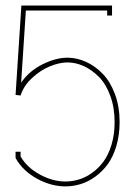

<svg xmlns="http://www.w3.org/2000/svg" viewBox="-20 -663 486 692"><path d="M36.1 -320.8 57.1 -643.1H383.8V-606.9H366.2V-625H73.2L56.2 -365.2Q85 -407.2 133.3 -431.2Q181.6 -455.1 223.1 -455.1Q256.8 -455.1 289.8 -440.2Q322.8 -425.3 350.1 -397.2Q377.4 -369.1 394.3 -323.7Q411.1 -278.3 411.1 -223.1Q411.1 -175.8 399.2 -136.2Q387.2 -96.7 367.7 -70.3Q348.1 -43.9 322.5 -25.6Q296.9 -7.3 270 0.7Q243.2 8.8 215.8 8.8Q164.6 8.8 113.8 -18.8Q63 -46.4 37.1 -91.8L36.1 -95.2V-116.2H54.2V-99.1Q76.7 -59.6 123.3 -34.2Q169.9 -8.8 215.8 -8.8Q240.2 -8.8 264.4 -16.1Q288.6 -23.4 312 -40Q335.4 -56.6 353.3 -81.1Q371.1 -105.5 382.1 -142.1Q393.1 -178.7 393.1 -223.1Q393.1 -275.4 377.4 -317.9Q361.8 -360.4 336.7 -385.7Q311.5 -411.1 282.2 -424.6Q252.9 -438 223.1 -438Q194.3 -438 160.2 -424.1Q126 -410.2 95.5 -381.8Q64.9 -353.5 54.2 -318.8Z"/></svg>

Font: Rawengulk
Style: Light
Weight: 300
Version: Version 0.92